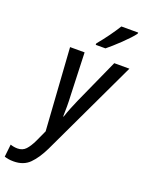

<svg xmlns="http://www.w3.org/2000/svg" viewBox="-270 -853 898 1180"><g transform="rotate(20 179.5 -263.0)"><path d="M-28 240Q-47 240 -61.5 237.5Q-76 235 -88 231L-79 149Q-68 153 -56 155Q-44 157 -32 157Q1 157 21.5 135Q42 113 61 73L95 -1L59 -539H154L164 -261Q166 -227 166 -190Q166 -153 165 -124H168Q177 -152 191 -187Q205 -222 216 -246L348 -539H447L148 94Q115 162 76 201Q37 240 -28 240ZM203 -616Q234 -653 262.5 -692.5Q291 -732 312 -766H422L421 -758Q411 -744 391.5 -723Q372 -702 348.5 -679.5Q325 -657 303 -637.5Q281 -618 266 -606H202Z"/></g></svg>

Font: Noto Sans Condensed Medium
Style: Italic
Weight: 500
Width: 3
Italic angle: -12°
Designer: Monotype Design Team
Foundry: Monotype Imaging Inc.
Version: Version 2.013; ttfautohint (v1.8.4.7-5d5b)